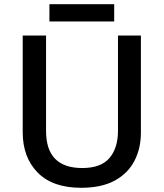

<svg xmlns="http://www.w3.org/2000/svg" viewBox="-20 -883 779 913"><path d="M650 -252Q650 -178 619.5 -118.5Q589 -59 526 -24.5Q463 10 366 10Q230 10 159 -62.5Q88 -135 88 -254V-714H199V-260Q199 -172 242 -128Q285 -84 371 -84Q460 -84 500.5 -131.5Q541 -179 541 -261V-714H650ZM523 -863V-781H215V-863Z"/></svg>

Font: Noto Sans Adlam Medium
Style: Regular
Weight: 500
Version: Version 3.001